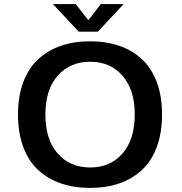

<svg xmlns="http://www.w3.org/2000/svg" viewBox="-20 -908 890 939"><path d="M584.5 -888 458.5 -753H365L239 -888H350.5L412 -809L473 -888ZM421 11Q342 11 278 -11Q214 -33 166.8 -76.5Q119.5 -120 93.8 -189.2Q68 -258.5 68 -348Q68 -437.5 93.8 -506.2Q119.5 -575 166.8 -618.5Q214 -662 278 -684Q342 -706 421 -706Q499.5 -706 563.2 -684Q627 -662 674 -618.5Q721 -575 746.8 -506.2Q772.5 -437.5 772.5 -348Q772.5 -258.5 746.8 -189.2Q721 -120 674 -76.5Q627 -33 563.2 -11Q499.5 11 421 11ZM421 -89Q519.5 -89 579.2 -157.5Q639 -226 639 -348Q639 -469 579.2 -537.5Q519.5 -606 421 -606Q322 -606 262 -537.8Q202 -469.5 202 -348Q202 -226 262 -157.5Q322 -89 421 -89Z"/></svg>

Font: League Mono Wide Medium
Style: Regular
Weight: 500
Width: 8
Designer: Tyler Finck
Foundry: The League of Moveable Type / Tyler Finck
Version: Version 2.210